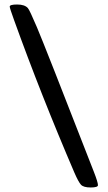

<svg xmlns="http://www.w3.org/2000/svg" viewBox="-20 -746 477 848"><path d="M22.9 -716.8Q22.9 -726.1 55.9 -726.1Q88.9 -726.1 103 -710.4Q110.4 -702.6 143.3 -625.2Q176.3 -547.9 394.5 12.7Q412.6 59.1 412.6 71.8Q412.6 82 380.6 82Q348.6 82 337.4 69.6Q326.2 57.1 308.6 16.6Q161.6 -325.7 42 -657.7Q22.9 -710.4 22.9 -716.8Z"/></svg>

Font: Averia Serif Libre RX
Style: Bold
Weight: 700
Version: Version 1.002